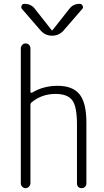

<svg xmlns="http://www.w3.org/2000/svg" viewBox="-20 -975 540 995"><path d="M87.9 -26.4V-723.6Q87.9 -734.4 95.2 -742.2Q102.5 -750 112.8 -750Q123 -750 130.4 -742.7Q137.7 -735.4 137.7 -723.6V-499Q137.7 -496.1 140.6 -494.6Q143.6 -493.2 146.5 -495.1Q205.1 -530.3 278.3 -530.3Q357.4 -530.3 392.6 -485.8Q427.7 -441.4 427.7 -339.8V-24.4Q427.7 -14.6 420.9 -7.3Q414.1 0 402.8 0Q391.6 0 385.3 -6.8Q378.9 -13.7 378.9 -24.4V-330.1Q378.9 -423.8 354 -456.1Q329.1 -488.3 267.6 -488.3Q197.3 -488.3 144.5 -445.3Q137.7 -440.4 137.7 -430.7V-26.4Q137.7 -15.6 130.4 -7.8Q123 0 112.8 0Q102.5 0 95.2 -7.3Q87.9 -14.6 87.9 -26.4ZM188.5 -819.3 93.8 -928.7Q87.9 -935.5 91.8 -945.3Q95.7 -955.1 106.4 -955.1Q141.6 -955.1 161.1 -928.7L248 -818.4Q249 -817.4 250 -817.4L252 -818.4L338.9 -928.7Q358.4 -955.1 393.6 -955.1Q403.3 -955.1 408.2 -945.3Q413.1 -935.5 406.2 -928.7L311.5 -819.3Q287.1 -790 250 -790Q212.9 -790 188.5 -819.3Z"/></svg>

Font: Rounded-X Mgen+ 1mn light
Style: Regular
Weight: 200
Designer: [Source Han Sans]
Ryoko NISHIZUKA  (kana & ideographs); Paul D. Hunt (Latin, Greek & Cyrillic); Wenlong ZHANG  (bopomofo
Version: Version 1.059.20150602